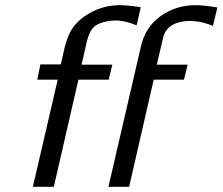

<svg xmlns="http://www.w3.org/2000/svg" viewBox="-20 -722 860 742"><path d="M399 0 525 -544Q542 -618 601 -660Q660 -702 735 -702Q770 -702 820 -693L803 -622Q760 -639 731 -640Q710 -643 682 -638Q622 -627 610 -575L586 -472H705L691 -414H574L479 0ZM124 -414 136 -473H215L229 -535Q238 -569 243 -580Q263 -633 320 -667.5Q377 -702 443 -702Q474 -702 524 -694L508 -624Q470 -640 434 -643Q411 -643 391 -639Q351 -631 335.5 -609.5Q320 -588 311 -541L295 -472H414L400 -414H283L188 0H107L203 -414Z"/></svg>

Font: Coval
Style: Light Italic
Weight: 300
Foundry: Context Ltd
Version: Version 001.000